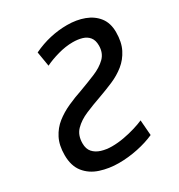

<svg xmlns="http://www.w3.org/2000/svg" viewBox="-171 -824 890 954"><g transform="rotate(-30 273.5 -346.5)"><path d="M234 15Q179 15 129.5 -1Q80 -17 50 -54.5Q20 -92 20 -154Q20 -210 40 -249Q60 -288 93 -314Q126 -340 167 -358.5Q208 -377 250 -391Q299 -409 342.5 -427Q386 -445 413 -471.5Q440 -498 440 -541Q440 -571 426 -588.5Q412 -606 388 -613Q364 -620 335 -620Q294 -620 249.5 -607.5Q205 -595 173 -579L159 -663Q207 -686 255.5 -697Q304 -708 353 -708Q407 -708 451 -691.5Q495 -675 521 -641.5Q547 -608 547 -556Q547 -499 527 -459.5Q507 -420 474 -393.5Q441 -367 400 -349.5Q359 -332 317 -317Q268 -300 224.5 -281.5Q181 -263 153.5 -235Q126 -207 126 -160Q126 -128 142.5 -109.5Q159 -91 186.5 -82.5Q214 -74 246 -74Q280 -74 315.5 -80.5Q351 -87 382 -96.5Q413 -106 433 -115L440 -27Q398 -8 343.5 3.5Q289 15 234 15Z"/></g></svg>

Font: Ubuntu Sans Medium
Style: Italic
Weight: 500
Italic angle: -13.5°
Designer: Dalton Maag Ltd
Foundry: Dalton Maag Ltd
Version: Version 1.006